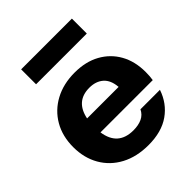

<svg xmlns="http://www.w3.org/2000/svg" viewBox="-204 -849 982 982"><g transform="rotate(-45 287.0 -357.5)"><path d="M300 10Q215 10 152 -23.5Q89 -57 54.5 -117Q20 -177 20 -255Q20 -334 54.5 -393.5Q89 -453 151 -486.5Q213 -520 295 -520Q374 -520 432 -488Q490 -456 522 -399Q554 -342 554 -265Q554 -249 553 -235.5Q552 -222 550 -210H172Q188 -98 299 -98Q335 -98 361 -110Q387 -122 400 -149H541Q516 -75 455.5 -32.5Q395 10 300 10ZM293 -412Q195 -412 174 -309H402Q398 -361 369 -386.5Q340 -412 293 -412ZM113 -617V-725H480V-617Z"/></g></svg>

Font: Instrument Sans
Style: Bold
Weight: 700
Designer: Rodrigo Fuenzalida
Foundry: fragTYPE
Version: Version 1.000; ttfautohint (v1.8.4.7-5d5b);gftools[0.9.28]